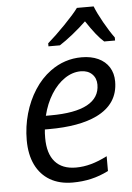

<svg xmlns="http://www.w3.org/2000/svg" viewBox="-55 -807 591 858"><g transform="rotate(-5 241.0 -378.0)"><path d="M47.9 -196.8Q47.9 -257.3 64.2 -314.9Q80.6 -372.6 111.1 -419.9Q141.6 -467.3 183.6 -498Q247.1 -544.4 324.2 -544.4Q366.7 -544.4 398.4 -529.8Q430.2 -515.1 447.3 -487.8Q464.4 -460.4 464.4 -423.8Q464.4 -322.8 366.7 -275.4Q287.6 -237.3 151.9 -237.3H132.8Q130.9 -222.2 130.9 -199.2Q130.9 -128.9 163.1 -92.3Q195.3 -55.7 256.8 -55.7Q290.5 -55.7 325 -65.2Q359.4 -74.7 397.5 -94.2V-27.8Q358.9 -8.3 319.6 0.7Q280.3 9.8 236.3 9.8Q177.2 9.8 135 -14.9Q92.8 -39.6 70.3 -85.9Q47.9 -132.3 47.9 -196.8ZM384.3 -416.5Q384.3 -445.8 365.5 -464.1Q346.7 -482.4 314.9 -482.4Q277.8 -482.4 243.2 -459.2Q208.5 -436 182.1 -394Q155.8 -352.1 142.6 -297.9H164.1Q273.4 -297.9 328.9 -327.9Q384.3 -357.9 384.3 -416.5ZM322.8 -766.1H397.9Q409.7 -735.4 434.1 -692.1Q458.5 -648.9 480 -619.6V-606H431.2Q399.4 -633.3 353.5 -703.1Q325.2 -675.8 292.2 -649.4Q259.3 -623 232.4 -606H181.2V-619.6Q216.3 -649.9 259.8 -694.6Q303.2 -739.3 322.8 -766.1Z"/></g></svg>

Font: Viking Open Sans
Style: Italic
Weight: 400
Italic angle: -12°
Foundry: Ascender Corporation
Version: Version 2.000